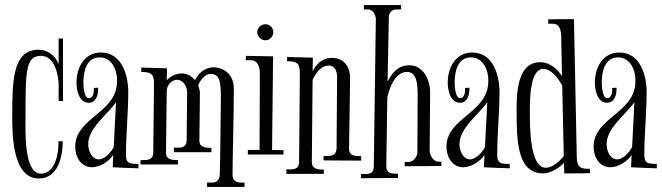

<svg xmlns="http://www.w3.org/2000/svg" viewBox="-20 -728 2596 753"><path d="M227 -577H210V-477C196 -510 168 -533 131 -533C28 -533 28 -405 28 -270C28 -205 28 -28 132 -28C207 -28 226 -112 226 -174H209C211 -133 199 -47 140 -47C73 -47 80 -219 80 -263C80 -448 80 -509 141 -509C194 -509 210 -434 210 -393V-332H227Z M422 -72C455 -70 489 -69 523 -68V-85C493 -86 474 -84 474 -120C474 -203 483 -285 483 -367C483 -431 459 -522 376 -522C310 -522 280 -462 280 -404C280 -374 290 -325 328 -325C356 -325 366 -354 365 -384L348 -383C349 -369 347 -343 328 -343C311 -343 307 -385 307 -403C307 -448 319 -503 371 -503C420 -503 441 -450 439 -409C439 -285 275 -267 275 -153C275 -113 297 -72 341 -72C370 -72 408 -94 424 -121ZM368 -103C339 -103 326 -138 326 -162C326 -226 398 -275 435 -327L426 -151C412 -124 386 -103 368 -103Z M635 -460 534 -463V-446C571 -445 584 -440 584 -400L581 -131C581 -98 556 -100 531 -100V-83H678V-100C656 -100 630 -101 631 -131L634 -375C638 -402 658 -415 675 -415C698 -415 714 -388 714 -367L712 -179C712 -146 687 -148 662 -149V-131H809V-148C786 -148 761 -149 762 -179L764 -363C764 -373 761 -384 757 -393C765 -413 783 -438 806 -438C845 -438 847 -402 846 -326C845 -267 844 -107 842 -43C841 -27 833 -13 816 -12H792V5H939V-12C916 -11 892 -12 892 -43C892 -106 897 -269 897 -383C897 -429 864 -464 817 -464C787 -464 760 -444 745 -414C732 -429 714 -440 693 -440C672 -440 648 -430 634 -413Z M1052 -602C1052 -619 1038 -633 1021 -633C1004 -633 989 -619 989 -602C989 -585 1004 -570 1021 -570C1038 -570 1052 -585 1052 -602ZM1047 -140 1051 -507 944 -509V-492H965C992 -491 999 -463 999 -440L998 -140H952V-122H1092V-139Z M1206 -415C1225 -454 1245 -471 1270 -471C1294 -471 1302 -447 1302 -428L1300 -147C1299 -114 1274 -116 1249 -116V-99L1397 -98L1396 -116C1374 -115 1348 -116 1349 -146L1353 -420C1354 -464 1330 -501 1282 -501C1256 -501 1227 -489 1206 -449L1207 -502C1207 -502 1106 -504 1106 -505V-488C1143 -487 1156 -482 1156 -442L1153 -94C1153 -61 1128 -63 1103 -64V-46H1250V-63C1228 -63 1202 -64 1203 -94Z M1499 -345C1508 -389 1532 -446 1576 -446C1616 -446 1617 -394 1618 -366C1618 -289 1617 -131 1617 -131C1617 -114 1602 -94 1584 -93H1567V-76L1711 -77V-94H1698C1678 -95 1665 -121 1665 -138C1665 -213 1667 -289 1667 -364C1667 -413 1642 -472 1585 -472C1551 -472 1524 -455 1500 -408L1505 -661C1505 -676 1517 -691 1532 -691H1553V-708H1407V-691H1425C1442 -691 1454 -669 1454 -654L1446 -77C1446 -42 1423 -45 1396 -46V-29L1541 -30V-47C1516 -46 1494 -47 1495 -79Z M1878 -72C1911 -70 1945 -69 1979 -68V-85C1949 -86 1930 -84 1930 -120C1930 -203 1939 -285 1939 -367C1939 -431 1915 -522 1832 -522C1766 -522 1736 -462 1736 -404C1736 -374 1746 -325 1784 -325C1812 -325 1822 -354 1821 -384L1804 -383C1805 -369 1803 -343 1784 -343C1767 -343 1763 -385 1763 -403C1763 -448 1775 -503 1827 -503C1876 -503 1897 -450 1895 -409C1895 -285 1731 -267 1731 -153C1731 -113 1753 -72 1797 -72C1826 -72 1864 -94 1880 -121ZM1824 -103C1795 -103 1782 -138 1782 -162C1782 -226 1854 -275 1891 -327L1882 -151C1868 -124 1842 -103 1824 -103Z M2184 -430C2159 -466 2130 -484 2098 -484C2013 -484 2006 -373 2006 -302C2006 -178 2007 -48 2110 -48C2137 -48 2171 -67 2192 -89L2193 -48C2260 -48 2277 -48 2294 -49V-66C2256 -65 2243 -72 2242 -113L2231 -653C2165 -653 2147 -652 2130 -652V-635H2148C2176 -635 2180 -608 2181 -585ZM2111 -458C2141 -458 2170 -421 2185 -392L2191 -116C2174 -94 2145 -70 2121 -70C2058 -70 2058 -228 2058 -285C2058 -323 2055 -458 2111 -458Z M2455 -72C2488 -70 2522 -69 2556 -68V-85C2526 -86 2507 -84 2507 -120C2507 -203 2516 -285 2516 -367C2516 -431 2492 -522 2409 -522C2343 -522 2313 -462 2313 -404C2313 -374 2323 -325 2361 -325C2389 -325 2399 -354 2398 -384L2381 -383C2382 -369 2380 -343 2361 -343C2344 -343 2340 -385 2340 -403C2340 -448 2352 -503 2404 -503C2453 -503 2474 -450 2472 -409C2472 -285 2308 -267 2308 -153C2308 -113 2330 -72 2374 -72C2403 -72 2441 -94 2457 -121ZM2401 -103C2372 -103 2359 -138 2359 -162C2359 -226 2431 -275 2468 -327L2459 -151C2445 -124 2419 -103 2401 -103Z"/></svg>

Font: Bigelow Rules
Style: Regular
Weight: 400
Designer: Astigmatic (AOETI)
Foundry: Astigmatic (AOETI)
Version: Version 1.000